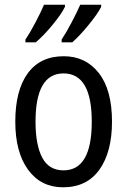

<svg xmlns="http://www.w3.org/2000/svg" viewBox="-20 -786 542 816"><path d="M321 -766Q309 -738 285.5 -693Q262 -648 242 -618V-606H287Q317 -632 356 -679.5Q395 -727 410 -757V-766ZM167 -766Q155 -737 132 -693Q109 -649 88 -618V-606H132Q166 -635 203.5 -680.5Q241 -726 256 -757V-766ZM251 -547Q151 -547 98 -474.5Q45 -402 45 -269Q45 -139 99.5 -64.5Q154 10 248 10Q349 10 402.5 -65Q456 -140 456 -269Q456 -404 400 -475.5Q344 -547 251 -547ZM250 -474Q370 -474 370 -269Q370 -62 250 -62Q188 -62 159.5 -116Q131 -170 131 -269Q131 -474 250 -474Z"/></svg>

Font: Noto Sans Display SemiCondensed
Style: Regular
Weight: 400
Width: 4
Designer: Monotype Design team
Foundry: Monotype Imaging Inc.
Version: 1.000